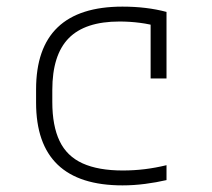

<svg xmlns="http://www.w3.org/2000/svg" viewBox="-20 -550 640 580"><path d="M350 10Q89 10 89 -240V-280Q89 -530 350 -530Q423 -530 483 -514V-313H435V-505L459 -469Q434 -477 403 -481Q372 -485 341 -485Q237 -485 187.5 -434.5Q138 -384 138 -278V-242Q138 -170 160 -124Q182 -78 229.5 -56.5Q277 -35 351 -35Q385 -35 417.5 -39Q450 -43 483 -51V-6Q453 1 418.5 5.5Q384 10 350 10Z"/></svg>

Font: M PLUS Code Latin Expanded Light
Style: Regular
Weight: 300
Width: 7
Designer: Coji Morishita
Foundry: UNDERFOREST DESIGN
Version: Version 1.002; ttfautohint (v1.8.3)